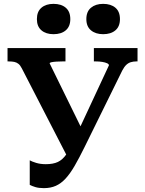

<svg xmlns="http://www.w3.org/2000/svg" viewBox="-20 -959 751 994"><path d="M418 -198Q390 -141 366.5 -100.5Q343 -60 319.5 -34.5Q296 -9 269 3Q242 15 207 15Q181 15 163 9.5Q145 4 134 -2V-129Q144 -123 166.5 -116Q189 -109 217 -109Q255 -109 279.5 -120.5Q304 -132 323.5 -160Q343 -188 366 -239L544 -621Q544 -627 534.5 -631.5Q525 -636 509.5 -638.5Q494 -641 477 -641H466V-710H692V-641H685Q670 -641 657 -637Q644 -633 633.5 -623Q623 -613 613 -594ZM417 -264 332 -141 93 -605Q85 -621 75.5 -628.5Q66 -636 54 -638.5Q42 -641 26 -641H19V-710H319V-641H303Q287 -641 272 -640Q257 -639 247 -637Q237 -635 237 -631ZM344 -860Q344 -822 320.5 -802Q297 -782 257 -782Q218 -782 194.5 -802Q171 -822 171 -860Q171 -899 194.5 -919Q218 -939 257 -939Q297 -939 320.5 -919Q344 -899 344 -860ZM601 -860Q601 -822 577.5 -802Q554 -782 514 -782Q475 -782 451 -802Q427 -822 427 -860Q427 -899 451 -919Q475 -939 514 -939Q554 -939 577.5 -919Q601 -899 601 -860Z"/></svg>

Font: Roboto Serif SemiBold
Style: Regular
Weight: 600
Designer: Greg Gazdowicz
Foundry: Commercial Type
Version: Version 1.008